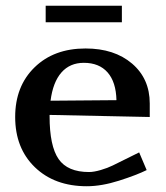

<svg xmlns="http://www.w3.org/2000/svg" viewBox="-20 -645 581 673"><path d="M407.2 -625V-566.9H140.1V-625ZM157.2 -292 388.2 -293.9Q386.7 -357.4 357.2 -391.1Q327.6 -424.8 273.9 -424.8Q225.1 -424.8 195.3 -390.9Q165.5 -356.9 157.2 -292ZM153.8 -242.2V-237.8Q153.8 -133.3 185.3 -87.6Q216.8 -42 292 -42Q309.1 -42 333.3 -49.1Q357.4 -56.2 375 -64.9L467.8 -110.8L494.1 -48.8Q458.5 -31.2 397.2 -11.7Q335.9 7.8 284.2 7.8Q171.4 7.8 102.3 -58.8Q33.2 -125.5 33.2 -234.9Q33.2 -342.8 101.1 -408.9Q168.9 -475.1 279.8 -475.1Q380.9 -475.1 442.9 -422.1Q504.9 -369.1 504.9 -282.2V-234.9Z"/></svg>

Font: Resagokr
Style: Bold
Weight: 600
Designer: gluk
Foundry: gluk
Version: Version 0.95